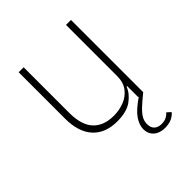

<svg xmlns="http://www.w3.org/2000/svg" viewBox="-198 -630 955 955"><g transform="rotate(-45 279.5 -152.5)"><path d="M459 -508V0Q423 29 401.5 49.5Q380 70 370 87.5Q360 105 360 126Q360 152 374.5 164.5Q389 177 412 177Q434 177 448 169Q462 161 469 152L489 170Q480 183 460 193Q440 203 411 203Q388 203 369.5 195Q351 187 340 170.5Q329 154 329 130Q329 101 351 69Q373 37 431 -2V0H424V-78H420Q407 -43 370 -15.5Q333 12 265 12Q182 12 136.5 -38Q91 -88 91 -182V-508H126V-188Q126 -102 164 -61Q202 -20 273 -20Q312 -20 346.5 -33.5Q381 -47 402.5 -75.5Q424 -104 424 -148V-508Z"/></g></svg>

Font: IBM Plex Sans ExtraLight
Style: Regular
Weight: 250
Designer: Mike Abbink, Paul van der Laan, Pieter van Rosmalen
Foundry: Bold Monday
Version: Version 3.201